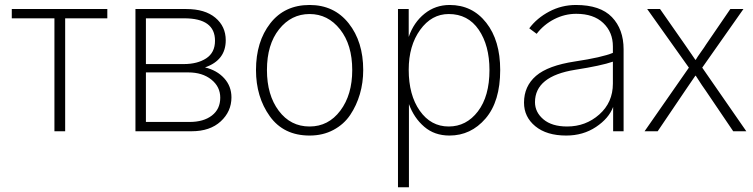

<svg xmlns="http://www.w3.org/2000/svg" viewBox="-20 -538 3085 787"><path d="M28.3 -462.9V-501H419.9V-462.9H247.1V0H203.1V-462.9Z M535.2 0V-501H743.2Q820.3 -501 862.8 -465.3Q905.3 -429.7 905.3 -373Q905.3 -291 820.3 -261.7Q869.1 -250 898.9 -217.3Q928.7 -184.6 928.7 -138.7Q928.7 -81.1 884.8 -40.5Q840.8 0 765.6 0ZM578.1 -38.1H756.8Q814.5 -38.1 848.6 -64.5Q882.8 -90.8 882.8 -137.7Q882.8 -182.6 846.2 -211.9Q809.6 -241.2 752 -241.2H578.1ZM578.1 -275.4H733.4Q789.1 -275.4 825.2 -298.8Q861.3 -322.3 861.3 -371.1Q861.3 -462.9 735.4 -462.9H578.1Z M1074.2 -251Q1074.2 -148.4 1122.6 -84Q1170.9 -19.5 1249 -19.5Q1326.2 -19.5 1375 -84.5Q1423.8 -149.4 1423.8 -251Q1423.8 -354.5 1374 -417.5Q1324.2 -480.5 1249 -480.5Q1173.8 -480.5 1124 -418Q1074.2 -355.5 1074.2 -251ZM1029.3 -251Q1029.3 -367.2 1087.9 -442.4Q1146.5 -517.6 1249 -517.6Q1349.6 -517.6 1409.2 -442.4Q1468.8 -367.2 1468.8 -251Q1468.8 -199.2 1455.1 -152.3Q1441.4 -105.5 1415.5 -66.9Q1389.6 -28.3 1346.7 -5.4Q1303.7 17.6 1249 17.6Q1142.6 17.6 1085.9 -61.5Q1029.3 -140.6 1029.3 -251Z M1655.3 -252Q1655.3 -148.4 1700.7 -84Q1746.1 -19.5 1819.3 -19.5Q1891.6 -19.5 1939 -81.5Q1986.3 -143.6 1986.3 -251Q1986.3 -351.6 1942.4 -416Q1898.4 -480.5 1819.3 -480.5Q1749 -480.5 1702.1 -415.5Q1655.3 -350.6 1655.3 -252ZM1611.3 229.5V-501H1655.3V-386.7Q1675.8 -446.3 1720.2 -481.9Q1764.6 -517.6 1823.2 -517.6Q1916 -517.6 1973.1 -444.8Q2030.3 -372.1 2030.3 -251Q2030.3 -122.1 1970.2 -52.2Q1910.2 17.6 1822.3 17.6Q1760.7 17.6 1718.8 -18.6Q1676.8 -54.7 1656.2 -111.3V229.5Z M2172.9 -119.1Q2172.9 -78.1 2207.5 -48.8Q2242.2 -19.5 2304.7 -19.5Q2380.9 -19.5 2436.5 -68.8Q2492.2 -118.2 2492.2 -195.3V-285.2Q2444.3 -268.6 2337.9 -252Q2172.9 -225.6 2172.9 -119.1ZM2127.9 -117.2Q2127.9 -184.6 2177.2 -227.1Q2226.6 -269.5 2336.9 -286.1Q2447.3 -302.7 2492.2 -321.3V-347.7Q2492.2 -406.2 2452.6 -443.8Q2413.1 -481.4 2341.8 -481.4Q2294.9 -481.4 2252 -459.5Q2209 -437.5 2179.7 -399.4L2149.4 -421.9Q2180.7 -463.9 2231.4 -490.7Q2282.2 -517.6 2340.8 -517.6Q2440.4 -517.6 2488.3 -467.8Q2536.1 -418 2536.1 -335.9V0H2493.2V-99.6Q2475.6 -52.7 2422.9 -17.6Q2370.1 17.6 2300.8 17.6Q2220.7 17.6 2174.3 -20.5Q2127.9 -58.6 2127.9 -117.2Z M2622.1 0 2803.7 -260.7 2632.8 -501H2685.5L2787.1 -355.5Q2796.9 -341.8 2811 -320.8Q2825.2 -299.8 2830.1 -293H2832Q2837.9 -303.7 2853 -324.7Q2868.2 -345.7 2874 -355.5L2973.6 -501H3027.3L2858.4 -260.7L3039.1 0H2985.4L2873 -166Q2861.3 -181.6 2832 -227.5H2830.1Q2823.2 -216.8 2809.1 -196.8Q2794.9 -176.8 2788.1 -166L2675.8 0Z"/></svg>

Font: Gothic A1 ExtraLight
Style: Regular
Weight: 275
Designer: HanYang I&C Co.,Ltd.
Foundry: HanYang I&C Co.,Ltd.
Version: Version 2.50